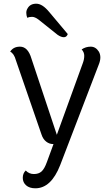

<svg xmlns="http://www.w3.org/2000/svg" viewBox="-20 -769 575 1037"><path d="M346 -585Q340 -568 325 -568Q310 -568 291 -581L187 -664Q168 -678 153 -678Q138 -678 127 -673Q122 -687 122 -700Q122 -713 129 -724Q143 -749 176 -749Q209 -749 246 -704ZM428 -430Q435 -449 435 -468Q435 -487 421 -502Q443 -517 470 -517Q497 -517 514 -490Q522 -476 522 -458.5Q522 -441 513 -419L305 123Q256 248 171 248Q139 248 121 232Q103 216 103 191.5Q103 167 119 152Q137 171 163 171Q189 171 204.5 157Q220 143 233 107L269 9Q268 9 266 9Q246 9 229 -4.5Q212 -18 204 -43L66 -443Q56 -480 35 -490Q52 -517 88 -517Q131 -517 150 -452L287 -41Z"/></svg>

Font: Laila
Style: Regular
Weight: 400
Designer: Hitesh Malaviya
Foundry: Indian Type Foundry
Version: Version 1.302;PS 1.0;hotconv 1.0.78;makeotf.lib2.5.61930; tt